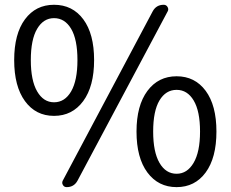

<svg xmlns="http://www.w3.org/2000/svg" viewBox="-20 -767 961 800"><path d="M205.1 -284.2Q128.9 -284.2 84 -345.7Q39.1 -407.2 39.1 -516.6Q39.1 -626 84 -686.5Q128.9 -747.1 205.1 -747.1Q282.2 -747.1 327.1 -686.5Q372.1 -626 372.1 -516.6Q372.1 -407.2 326.7 -345.7Q281.2 -284.2 205.1 -284.2ZM205.1 -340.8Q250 -340.8 276.4 -386.2Q302.7 -431.6 302.7 -516.6Q302.7 -602.5 276.4 -647Q250 -691.4 205.1 -691.4Q161.1 -691.4 134.8 -647Q108.4 -602.5 108.4 -516.6Q108.4 -431.6 134.8 -386.2Q161.1 -340.8 205.1 -340.8ZM257.8 12.7Q247.1 12.7 242.2 3.9Q239.3 -1 239.3 -4.9Q239.3 -9.8 241.2 -13.7L616.2 -719.7Q630.9 -747.1 662.1 -747.1Q672.9 -747.1 678.2 -737.8Q683.6 -728.5 678.7 -719.7L302.7 -13.7Q288.1 12.7 257.8 12.7ZM548.8 -218.8Q548.8 -327.1 594.2 -388.2Q639.6 -449.2 715.8 -449.2Q792 -449.2 836.9 -388.7Q881.8 -328.1 881.8 -218.8Q881.8 -109.4 836.9 -48.3Q792 12.7 715.8 12.7Q639.6 12.7 594.2 -48.3Q548.8 -109.4 548.8 -218.8ZM715.8 -43Q759.8 -43 786.6 -88.4Q813.5 -133.8 813.5 -218.8Q813.5 -303.7 787.1 -348.1Q760.7 -392.6 715.8 -392.6Q670.9 -392.6 644.5 -348.6Q618.2 -304.7 618.2 -218.8Q618.2 -133.8 644.5 -88.4Q670.9 -43 715.8 -43Z"/></svg>

Font: Gen Jyuu GothicL Regular
Style: Regular
Weight: 400
Designer: [Source Han Sans]
Ryoko NISHIZUKA  (kana & ideographs); Paul D. Hunt (Latin, Greek & Cyrillic); Wenlong ZHANG  (bopomofo
Version: Version 1.002.20150607